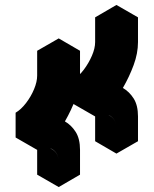

<svg xmlns="http://www.w3.org/2000/svg" viewBox="-20 -755 620 775"><path d="M303 -50 217 0V-100Q217 -138 189.5 -153.5Q162 -169 130 -150V-250Q152 -263 171.5 -289Q191 -315 204 -345Q217 -375 217 -400V-500L303 -550V-450Q303 -405 285.5 -357.5Q268 -310 242 -265Q268 -250 285.5 -222.5Q303 -195 303 -150ZM364 -285V-385Q385 -398 405 -424Q425 -450 437.5 -480Q450 -510 450 -535V-635L537 -685V-585Q537 -540 519.5 -492.5Q502 -445 476 -400Q502 -385 519.5 -357.5Q537 -330 537 -285V-185L450 -135V-235Q450 -273 423 -288.5Q396 -304 364 -285ZM189 -153Q217 -138 217 -100V0L130 -50V-150Q130 -188 103 -203ZM423 -288Q450 -273 450 -235V-135L364 -185V-285Q364 -323 337 -338ZM537 -685 450 -635 364 -685 450 -735ZM450 -635V-535Q450 -510 437.5 -480Q425 -450 405 -424Q385 -398 364 -385L277 -435Q299 -448 318.5 -474Q338 -500 351 -530Q364 -560 364 -585V-685ZM303 -550 217 -500 130 -550 217 -600ZM130 -250V-150L43 -200V-300ZM364 -385V-285L277 -335V-435ZM217 -500V-400Q217 -375 204 -345Q191 -315 171.5 -289Q152 -263 130 -250L43 -300Q65 -313 85 -339Q105 -365 117.5 -395Q130 -425 130 -450V-550Z"/></svg>

Font: Nabla Normal
Style: Regular
Weight: 400
Designer: Arthur Reinders Folmer
Version: Version 1.000